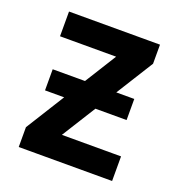

<svg xmlns="http://www.w3.org/2000/svg" viewBox="-102 -615 657 702"><g transform="rotate(20 226.0 -264.0)"><path d="M382.8 -309.6V-227.5H65.4V-309.6ZM409.2 -95.7V0H81.1V-95.7ZM403.3 -454.1 119.1 0H45.9V-77.1L327.6 -528.3H403.3ZM359.9 -528.3V-432.1H49.3V-528.3Z"/></g></svg>

Font: Roboto Condensed Medium
Style: Regular
Weight: 500
Designer: Christian Robertson
Foundry: Google
Version: Version 3.0